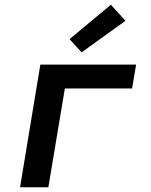

<svg xmlns="http://www.w3.org/2000/svg" viewBox="-20 -794 640 814"><path d="M65 0 151 -520H557L540 -419H255L185 0ZM326 -572 275 -628 450 -774 512 -706Z"/></svg>

Font: Iosevka SS04 Extended Oblique
Style: Bold
Weight: 700
Width: 7
Italic angle: -9°
Monospace: yes
Designer: Belleve Invis
Foundry: Belleve Invis
Version: Version 19.0.0; ttfautohint (v1.8.4)